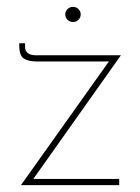

<svg xmlns="http://www.w3.org/2000/svg" viewBox="-20 -539 408 559"><path d="M87 -360Q63 -360 49.5 -368.5Q36 -377 36 -407V-413H53V-401Q53 -391 61 -384.5Q69 -378 86 -378H332L77 -18H327V0H41L297 -360ZM170 -497Q170 -506 176.5 -512.5Q183 -519 193 -519Q202 -519 208.5 -512.5Q215 -506 215 -497Q215 -488 208.5 -481.5Q202 -475 193 -475Q183 -475 176.5 -481.5Q170 -488 170 -497Z"/></svg>

Font: Synthetic Thin
Style: Regular
Weight: 100
Designer: Santiago Orozco
Foundry: Typemade
Version: Version 2.000; ttfautohint (v1.8.4.7-5d5b)